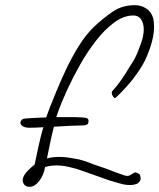

<svg xmlns="http://www.w3.org/2000/svg" viewBox="-20 -655 617 744"><path d="M95 69Q75 69 69 51Q68 49 68 43Q68 19 114 -17Q115 -21 119.5 -42.5Q124 -64 131 -96Q138 -128 148 -162Q132 -161 118.5 -160.5Q105 -160 94 -160Q77 -160 68 -166Q59 -172 59 -179Q59 -185 63.5 -190Q68 -195 80 -196Q92 -197 113 -198Q134 -199 159 -200Q167 -223 174 -241Q182 -261 198 -300Q214 -339 236 -386Q258 -433 285.5 -477Q313 -521 344 -551Q378 -583 415.5 -609Q453 -635 503 -635Q526 -635 546 -622.5Q566 -610 573 -586Q575 -579 576 -570Q577 -561 577 -552Q577 -527 570 -498.5Q563 -470 550 -439Q543 -421 532 -402.5Q521 -384 508 -366Q495 -347 472 -321Q449 -295 429 -277Q427 -275 426 -275Q422 -275 417.5 -282Q413 -289 413 -295Q413 -300 416 -303Q448 -337 484 -399Q489 -406 493.5 -413.5Q498 -421 502 -428Q510 -444 516 -459Q522 -474 527 -489Q532 -503 534.5 -516Q537 -529 537 -541Q537 -564 527 -579.5Q517 -595 497 -595Q459 -595 422 -567.5Q385 -540 351 -496Q317 -452 289 -402Q261 -352 240 -306Q219 -260 208 -230Q203 -217 198 -201Q221 -201 241 -201Q257 -201 272 -201Q287 -201 299 -200Q311 -199 317 -197Q323 -195 323 -186Q323 -175 316.5 -172Q310 -169 301 -169Q283 -169 252 -167.5Q221 -166 189 -164Q181 -134 174.5 -102Q168 -70 162 -41Q172 -44 184.5 -45.5Q197 -47 212 -47Q222 -47 232.5 -46Q243 -45 254 -43L271 -40Q282 -39 303 -32.5Q324 -26 340 -19Q351 -15 375 -7Q399 1 411 6Q422 11 440.5 17Q459 23 463 25Q467 26 471 26.5Q475 27 479 26Q481 25 484.5 23.5Q488 22 492 19Q500 13 506 13Q514 16 519 19Q524 22 525 36Q525 44 520.5 49Q516 54 513 56Q500 62 484 62Q464 62 445 56Q426 50 417 48Q409 46 386.5 38Q364 30 337.5 20.5Q311 11 290.5 4Q270 -3 267 -3Q229 -14 200 -14Q177 -14 155 -8Q149 25 131.5 47Q114 69 95 69Z"/></svg>

Font: Square Peg
Style: Regular
Weight: 400
Designer: Robert E. Leuschke
Foundry: Robert E. Leuschke
Version: Version 1.010; ttfautohint (v1.8.4.7-5d5b)